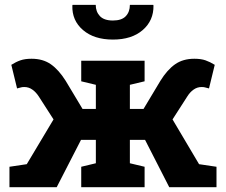

<svg xmlns="http://www.w3.org/2000/svg" viewBox="-20 -782 943 802"><path d="M19.5 0V-85.4L91.8 -96.2L203.6 -283.2L142.1 -378.9Q130.4 -397 115.2 -407.7Q100.1 -418.5 81.5 -418.5Q73.7 -418.5 68.8 -417.2Q64 -416 51.3 -412.6L27.3 -511.2Q46.4 -523.4 65.4 -530Q84.5 -536.6 111.8 -536.6Q159.7 -536.6 192.6 -513.4Q225.6 -490.2 254.4 -444.3L324.7 -327.1H380.4V-427.7L319.3 -442.4V-528.3H584V-442.4L522.5 -427.7V-327.1H579.6L649.9 -444.3Q678.2 -490.2 711.2 -513.4Q744.1 -536.6 792 -536.6Q819.3 -536.6 838.4 -530Q857.4 -523.4 877 -511.2L853 -412.6Q840.3 -416 835.2 -417.2Q830.1 -418.5 822.3 -418.5Q803.7 -418.5 788.6 -407.7Q773.4 -397 762.2 -378.9L700.7 -283.2L811.5 -96.2L884.3 -85.4V0H687L585.9 -197.8H522.5V-100.1L584 -85.4V0H319.3V-85.4L380.4 -100.1V-197.8H318.4L216.8 0ZM451.7 -616.7Q373 -616.7 326.7 -656.5Q280.3 -696.3 282.2 -758.8L283.2 -761.7H379.9Q379.9 -733.4 397.2 -714.8Q414.6 -696.3 451.7 -696.3Q488.3 -696.3 505.4 -714.4Q522.5 -732.4 522.5 -761.7H620.1L621.1 -758.8Q622.1 -696.3 576.2 -656.5Q530.3 -616.7 451.7 -616.7Z"/></svg>

Font: Roboto Slab LO
Style: Bold
Weight: 700
Designer: Google
Version: Version 2.000